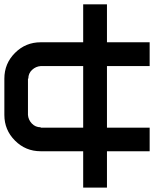

<svg xmlns="http://www.w3.org/2000/svg" viewBox="-20 -694 707 881"><path d="M470.8 -108.3H666.7V0H470.8V166.7H361.7V0H166.7Q97.5 0 48.8 -48.8Q0 -97.5 0 -166.7V-333.3Q0 -402.5 48.8 -451.2Q97.5 -500 166.7 -500H361.7V-674.2H470.8V-500H666.7V-390.8H470.8ZM361.7 -108.3V-390.8H166.7Q144.2 -389.2 127.1 -373.3Q110 -357.5 110 -333.3H108.3V-166.7Q110 -144.2 126.2 -127.1Q142.5 -110 166.7 -110V-108.3Z"/></svg>

Font: 0xA000-Squareish-Mono
Style: Squareish-Mono-Bold
Weight: 700
Version: Version 0.1